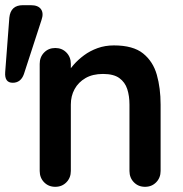

<svg xmlns="http://www.w3.org/2000/svg" viewBox="-59 -720 704 740"><path d="M-39 -442 -23 -652Q-18 -700 29 -700H60Q88 -700 99 -684.5Q110 -669 101 -643L33 -434Q21 -401 -10 -401Q-42 -401 -39 -442ZM380 -545Q454 -545 492.5 -514Q531 -483 545.5 -431.5Q560 -380 560 -317V-61Q560 -35 543 -17.5Q526 0 500 0Q474 0 457 -17.5Q440 -35 440 -61V-317Q440 -350 431.5 -376.5Q423 -403 401 -419Q379 -435 338 -435Q298 -435 270.5 -419Q243 -403 228.5 -376.5Q214 -350 214 -317V-61Q214 -35 197 -17.5Q180 0 154 0Q128 0 111 -17.5Q94 -35 94 -61V-474Q94 -500 111 -517.5Q128 -535 154 -535Q180 -535 197 -517.5Q214 -500 214 -474V-431L199 -434Q208 -451 225 -470.5Q242 -490 265 -507Q288 -524 317 -534.5Q346 -545 380 -545Z"/></svg>

Font: Quicksand Variable Light
Style: Regular
Weight: 300
Designer: Andrew Paglinawan
Foundry: Andrew Paglinawan
Version: Version 3.004